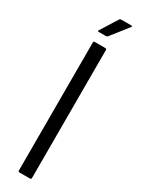

<svg xmlns="http://www.w3.org/2000/svg" viewBox="-229 -882 662 902"><g transform="rotate(30 102.0 -430.5)"><path d="M67 -7V-701Q67 -708 74 -708H130Q138 -708 138 -701V-7Q138 0 130 0H74Q67 0 67 -7ZM67 -758Q61 -758 61 -760.5Q61 -763 64 -767L119 -855Q122 -861 132 -861H184Q187 -861 188.5 -859Q190 -857 186 -853L115 -763Q113 -760 110.5 -759Q108 -758 103 -758Z"/></g></svg>

Font: Glory
Style: Regular
Weight: 400
Designer: Robert Leuschke
Foundry: Robert Leuschke
Version: Version 1.011